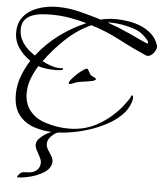

<svg xmlns="http://www.w3.org/2000/svg" viewBox="-71 -797 994 1169"><g transform="rotate(5 426.0 -212.5)"><path d="M281 22Q212 22 154 2Q96 -18 61 -63.5Q26 -109 26 -188Q26 -245 46 -298.5Q66 -352 96 -399Q53 -427 24 -469.5Q-5 -512 -5 -564Q-5 -613 16 -646.5Q37 -680 72 -700.5Q107 -721 149 -730.5Q191 -740 232 -740Q300 -740 368.5 -723Q437 -706 501 -686Q524 -692 547.5 -694.5Q571 -697 594 -697Q630 -697 670.5 -690.5Q711 -684 748 -668.5Q785 -653 813.5 -627Q842 -601 855 -562Q856 -559 856.5 -556Q857 -553 857 -550Q857 -538 849 -524Q841 -510 829 -500.5Q817 -491 804 -491Q799 -491 797 -492Q709 -530 624.5 -574.5Q540 -619 448 -647Q365 -610 294 -543Q223 -476 171 -403Q194 -390 224 -380Q254 -370 281 -370Q285 -370 288.5 -370.5Q292 -371 296 -371Q299 -371 299 -367Q299 -360 282.5 -358Q266 -356 255 -356Q233 -356 202 -359Q171 -362 148 -371Q124 -333 107.5 -290Q91 -247 91 -201Q91 -137 126 -93.5Q161 -50 221 -31Q292 -8 363 -8Q456 -8 531.5 -47.5Q607 -87 668 -155Q675 -163 687.5 -178.5Q700 -194 711.5 -210.5Q723 -227 726 -237Q727 -239 727.5 -241Q728 -243 731 -243Q736 -243 737.5 -238Q739 -233 739 -229Q739 -210 727 -184Q715 -158 703 -143Q671 -103 620 -72Q569 -41 509.5 -20Q450 1 390.5 11.5Q331 22 281 22ZM121 -433Q180 -509 254 -564Q328 -619 416 -657Q363 -672 308.5 -681Q254 -690 199 -690Q171 -690 140 -687Q109 -684 82 -673.5Q55 -663 38 -641.5Q21 -620 21 -584Q21 -547 39.5 -514.5Q58 -482 86 -459Q94 -452 103 -446Q112 -440 121 -433ZM797 -566Q801 -566 801 -570Q801 -578 791 -590Q781 -602 769 -612.5Q757 -623 751 -627Q729 -642 696 -652Q663 -662 629 -667.5Q595 -673 568 -673Q563 -673 557 -673Q551 -673 545 -672Q614 -648 680 -618Q686 -616 703 -607.5Q720 -599 741 -589.5Q762 -580 778 -573Q794 -566 797 -566ZM347 -279Q341 -279 341 -285Q341 -293 354 -308.5Q367 -324 385 -341Q403 -358 420 -369.5Q437 -381 445 -381Q449 -381 452 -375Q457 -367 460.5 -359.5Q464 -352 471 -344Q476 -340 490 -333.5Q504 -327 504 -323Q504 -320 501 -318Q498 -316 496 -314Q492 -311 474 -307.5Q456 -304 437.5 -301.5Q419 -299 412 -298Q396 -296 382.5 -290.5Q369 -285 354 -280Q352 -279 347 -279ZM80 315Q75 315 79 307Q94 284 111 281Q123 279 139 279Q155 279 170 274Q191 267 202.5 251Q214 235 214 214Q214 199 204 180Q194 161 183.5 141.5Q173 122 173 106Q173 89 186.5 73Q200 57 220 43.5Q240 30 261.5 22Q283 14 298 14Q305 14 306 15Q307 16 307 21Q293 23 277.5 34.5Q262 46 251 62Q240 78 240 96Q240 114 251 131.5Q262 149 273 166.5Q284 184 284 202Q284 208 282.5 215Q281 222 276 232Q266 252 242.5 267.5Q219 283 190 293.5Q161 304 131.5 309.5Q102 315 80 315Z"/></g></svg>

Font: My Soul
Style: Regular
Weight: 400
Designer: Robert E. Leuschke
Foundry: Robert E. Leuschke
Version: Version 1.010; ttfautohint (v1.8.4.7-5d5b)